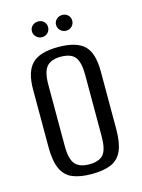

<svg xmlns="http://www.w3.org/2000/svg" viewBox="-99 -679 552 745"><g transform="rotate(-15 176.5 -306.0)"><path d="M177 7Q131 7 100.5 -5.5Q70 -18 55.5 -50Q41 -82 41 -138V-369Q41 -441 72.5 -472Q104 -503 177 -503Q250 -503 281.5 -473Q313 -443 313 -369V-138Q313 -82 299 -50.5Q285 -19 255 -6Q225 7 177 7ZM177 -32Q217 -32 234 -52Q251 -72 251 -125V-372Q251 -421 235 -442.5Q219 -464 177 -464Q138 -464 120.5 -443.5Q103 -423 103 -372V-125Q103 -73 120.5 -52.5Q138 -32 177 -32ZM128 -556Q114 -556 104.5 -565.5Q95 -575 95 -588Q95 -601 104.5 -610Q114 -619 128 -619Q142 -619 151 -610Q160 -601 160 -588Q160 -575 151 -565.5Q142 -556 128 -556ZM225 -556Q211 -556 201.5 -565.5Q192 -575 192 -588Q192 -601 201.5 -610Q211 -619 225 -619Q239 -619 248 -610Q257 -601 257 -588Q257 -575 248 -565.5Q239 -556 225 -556Z"/></g></svg>

Font: Alumni Sans
Style: Regular
Weight: 400
Designer: Robert E. Leuschke
Foundry: Robert E. Leuschke
Version: Version 1.018